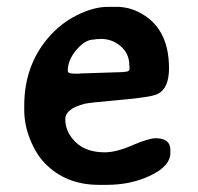

<svg xmlns="http://www.w3.org/2000/svg" viewBox="-20 -530 569 553"><path d="M353 -332V-338.9L352.5 -341.3Q352.5 -375.5 327.9 -396.7Q303.2 -418 270 -418L267.6 -417.5H259.8Q252.4 -416 249.5 -416Q225.6 -416 200.4 -386.7Q175.3 -357.4 175.3 -327.1V-325.2Q175.3 -317.9 193.8 -317.9H208.5L210.9 -318.4L331.5 -322.3L339.8 -323.2Q353 -323.2 353 -332ZM168 -187Q168 -149.4 198 -120.4Q228 -91.3 282.2 -91.3Q314.9 -91.3 361.3 -111.6Q407.7 -131.8 428.7 -131.8Q470.7 -131.8 470.7 -98.1V-89.4Q470.7 -52.2 414.3 -24.9Q357.9 2.4 288.1 2.4H264.6Q169.4 2.4 108.9 -60.1Q84 -85.9 66.9 -128.2Q49.8 -170.4 49.8 -213.9V-225.6Q49.8 -339.8 118.2 -420.4Q153.8 -462.4 201.7 -486.3Q249.5 -510.3 291.5 -510.3H313Q314 -510.3 315.4 -510.3Q348.6 -510.3 377.4 -496.1Q466.8 -453.1 466.8 -333.5Q466.8 -275.4 434.1 -259.3Q415.5 -250 326.2 -242.2Q236.8 -234.4 223.1 -231Q168 -216.3 168 -187Z"/></svg>

Font: Averia Sans
Style: Bold
Weight: 700
Version: Version 1.0